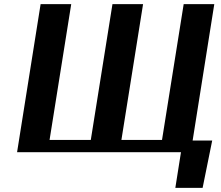

<svg xmlns="http://www.w3.org/2000/svg" viewBox="-20 -731 1061 922"><path d="M62 0H849L822 171H953L999 -56H905L1009 -711H862L758 -59H563L667 -711H520L416 -59H218L322 -711H175Z"/></svg>

Font: Aerodynamic
Style: Obl
Weight: 500
Designer: Google
Version: Version 2.000980; 2014